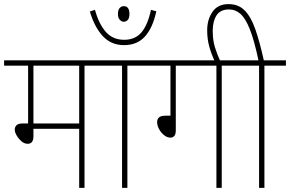

<svg xmlns="http://www.w3.org/2000/svg" viewBox="-20 -916 1414 936"><path d="M392 -596V0H366V-288H143V-252Q143 -215 115 -215Q99 -215 85 -227Q71 -239 61.5 -255Q52 -271 52 -284Q52 -297 60.5 -305.5Q69 -314 89 -314H117V-596H0V-622H498V-596ZM366 -596H143V-314H366Z M601 -596V0H575V-596H484V-622H706V-596Z M555 -848Q555 -867 563 -876.5Q571 -886 583 -886Q611 -886 611 -848Q611 -828 603 -819Q595 -810 583 -810Q573 -810 564 -819.5Q555 -829 555 -848ZM742 -861Q725 -781 687 -738.5Q649 -696 585 -696Q522 -696 481.5 -739.5Q441 -783 418 -860L443 -868Q462 -799 496 -760.5Q530 -722 585 -722Q639 -722 669.5 -758Q700 -794 716 -868Z M837 -596V-281Q837 -261 829.5 -253Q822 -245 811 -245Q795 -245 780 -257Q765 -269 755.5 -286.5Q746 -304 746 -321Q746 -335 755 -343.5Q764 -352 788 -352H811V-596H692V-622H1166V-596H1061V0H1035V-596Z M1028 -615Q1012 -648 1001 -686Q990 -724 990 -768Q990 -821 1016 -858.5Q1042 -896 1094 -896Q1142 -896 1172.5 -865.5Q1203 -835 1224.5 -774Q1246 -713 1266 -622H1374V-596H1269V0H1243V-596H1152V-622H1240Q1219 -721 1197.5 -774.5Q1176 -828 1151.5 -849Q1127 -870 1097 -870Q1054 -870 1035.5 -841Q1017 -812 1017 -766Q1017 -721 1027.5 -686.5Q1038 -652 1055 -615Z"/></svg>

Font: Noto Sans SemiCondensed Thin
Style: Italic
Weight: 100
Width: 4
Italic angle: -12°
Designer: Monotype Design Team
Foundry: Monotype Imaging Inc.
Version: Version 2.013; ttfautohint (v1.8.4.7-5d5b)